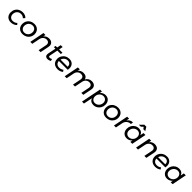

<svg xmlns="http://www.w3.org/2000/svg" viewBox="841 -3544 6533 6533"><g transform="rotate(45 4107.5 -278.0)"><path d="M40 -237Q40 -322 78 -389.5Q116 -457 183 -494.5Q250 -532 333 -532Q399 -532 450 -511.5Q501 -491 534 -452L477 -388Q420 -450 328 -450Q273 -450 228.5 -423.5Q184 -397 158.5 -350Q133 -303 133 -244Q133 -170 177 -124Q221 -78 291 -78Q342 -78 385 -94.5Q428 -111 458 -144L505 -89Q464 -45 406.5 -21Q349 3 278 3Q207 3 153 -27.5Q99 -58 69.5 -112.5Q40 -167 40 -237Z M1146 -291Q1146 -206 1106.5 -139Q1067 -72 998.5 -34.5Q930 3 845 3Q771 3 715.5 -27.5Q660 -58 629.5 -113Q599 -168 599 -239Q599 -323 638 -390Q677 -457 745.5 -494.5Q814 -532 899 -532Q972 -532 1028 -501.5Q1084 -471 1115 -416Q1146 -361 1146 -291ZM693 -243Q693 -168 737 -122Q781 -76 853 -76Q909 -76 953.5 -102.5Q998 -129 1024 -176.5Q1050 -224 1050 -284Q1050 -358 1006.5 -404.5Q963 -451 891 -451Q835 -451 790 -424.5Q745 -398 719 -350.5Q693 -303 693 -243Z M1788 -367Q1788 -341 1782 -312L1719 0H1625L1685 -301Q1689 -318 1689 -338Q1689 -390 1656.5 -420Q1624 -450 1565 -450Q1495 -450 1443.5 -405Q1392 -360 1376 -284L1319 0H1225L1329 -529H1424L1406 -440Q1472 -533 1597 -535Q1687 -535 1737.5 -490Q1788 -445 1788 -367Z M2029 -159Q2025 -142 2025 -126Q2025 -102 2036.5 -92Q2048 -82 2072 -82Q2111 -82 2162 -109L2179 -34Q2113 4 2050 4Q1996 4 1963.5 -24.5Q1931 -53 1931 -108Q1931 -131 1935 -151L1993 -440H1918L1931 -511H2007L2035 -653H2128L2100 -511H2262L2249 -440H2085Z M2806 -304Q2806 -270 2798 -228H2371Q2374 -156 2418.5 -114Q2463 -72 2538 -72Q2582 -72 2622 -86Q2662 -100 2693 -126L2736 -65Q2655 5 2535 5Q2458 5 2400 -25Q2342 -55 2310.5 -110Q2279 -165 2279 -237Q2279 -320 2318 -387.5Q2357 -455 2425 -493.5Q2493 -532 2576 -532Q2683 -532 2744.5 -470Q2806 -408 2806 -304ZM2576 -455Q2506 -455 2452 -412Q2398 -369 2379 -300H2722Q2723 -374 2685 -414.5Q2647 -455 2576 -455Z M3843 -367Q3843 -341 3837 -312L3774 0H3680L3740 -301Q3744 -318 3744 -338Q3744 -390 3711.5 -420Q3679 -450 3620 -450Q3553 -450 3502.5 -408.5Q3452 -367 3434 -297L3374 0H3280L3340 -301Q3344 -318 3344 -338Q3344 -390 3311.5 -420Q3279 -450 3220 -450Q3150 -450 3098 -404.5Q3046 -359 3031 -284L2974 0H2880L2984 -529H3079L3061 -440Q3127 -533 3252 -535Q3330 -535 3378.5 -501.5Q3427 -468 3439 -407Q3513 -533 3652 -535Q3742 -535 3792.5 -490Q3843 -445 3843 -367Z M4546 -296Q4546 -213 4508.5 -144Q4471 -75 4405 -35Q4339 5 4259 5Q4185 5 4134.5 -29Q4084 -63 4064 -125L3999 194H3906L4050 -529H4143L4125 -442Q4162 -485 4213 -509Q4264 -533 4323 -533Q4389 -533 4439.5 -503.5Q4490 -474 4518 -420Q4546 -366 4546 -296ZM4091 -242Q4091 -168 4134.5 -123Q4178 -78 4248 -78Q4304 -78 4350.5 -107Q4397 -136 4424.5 -185Q4452 -234 4452 -292Q4452 -365 4407.5 -410.5Q4363 -456 4292 -456Q4237 -456 4191 -427.5Q4145 -399 4118 -350Q4091 -301 4091 -242Z M5172 -291Q5172 -206 5132.5 -139Q5093 -72 5024.5 -34.5Q4956 3 4871 3Q4797 3 4741.5 -27.5Q4686 -58 4655.5 -113Q4625 -168 4625 -239Q4625 -323 4664 -390Q4703 -457 4771.5 -494.5Q4840 -532 4925 -532Q4998 -532 5054 -501.5Q5110 -471 5141 -416Q5172 -361 5172 -291ZM4719 -243Q4719 -168 4763 -122Q4807 -76 4879 -76Q4935 -76 4979.5 -102.5Q5024 -129 5050 -176.5Q5076 -224 5076 -284Q5076 -358 5032.5 -404.5Q4989 -451 4917 -451Q4861 -451 4816 -424.5Q4771 -398 4745 -350.5Q4719 -303 4719 -243Z M5634 -532 5622 -442Q5542 -445 5481.5 -398Q5421 -351 5398 -273L5344 0H5250L5355 -529H5449L5427 -420Q5500 -530 5634 -532Z M6138 -617H6045L5997 -684L5923 -617H5830L5961 -750H6058ZM5635 -232Q5635 -316 5672.5 -385Q5710 -454 5776 -493.5Q5842 -533 5922 -533Q5996 -533 6046.5 -499Q6097 -465 6117 -403L6143 -529H6236L6131 0H6038L6056 -86Q6019 -43 5968 -19Q5917 5 5858 5Q5792 5 5741.5 -25Q5691 -55 5663 -108.5Q5635 -162 5635 -232ZM6090 -287Q6090 -361 6046.5 -406Q6003 -451 5933 -451Q5877 -451 5830.5 -422Q5784 -393 5756.5 -344Q5729 -295 5729 -237Q5729 -164 5773.5 -118.5Q5818 -73 5889 -73Q5944 -73 5990 -101.5Q6036 -130 6063 -179Q6090 -228 6090 -287Z M6876 -367Q6876 -341 6870 -312L6807 0H6713L6773 -301Q6777 -318 6777 -338Q6777 -390 6744.5 -420Q6712 -450 6653 -450Q6583 -450 6531.5 -405Q6480 -360 6464 -284L6407 0H6313L6417 -529H6512L6494 -440Q6560 -533 6685 -535Q6775 -535 6825.5 -490Q6876 -445 6876 -367Z M7502 -304Q7502 -270 7494 -228H7067Q7070 -156 7114.5 -114Q7159 -72 7234 -72Q7278 -72 7318 -86Q7358 -100 7389 -126L7432 -65Q7351 5 7231 5Q7154 5 7096 -25Q7038 -55 7006.5 -110Q6975 -165 6975 -237Q6975 -320 7014 -387.5Q7053 -455 7121 -493.5Q7189 -532 7272 -532Q7379 -532 7440.5 -470Q7502 -408 7502 -304ZM7272 -455Q7202 -455 7148 -412Q7094 -369 7075 -300H7418Q7419 -374 7381 -414.5Q7343 -455 7272 -455Z M7576 -232Q7576 -316 7613.5 -385Q7651 -454 7717 -493.5Q7783 -533 7863 -533Q7937 -533 7987.5 -499Q8038 -465 8058 -403L8084 -529H8177L8072 0H7979L7997 -86Q7960 -43 7909 -19Q7858 5 7799 5Q7733 5 7682.5 -25Q7632 -55 7604 -108.5Q7576 -162 7576 -232ZM8031 -287Q8031 -361 7987.5 -406Q7944 -451 7874 -451Q7818 -451 7771.5 -422Q7725 -393 7697.5 -344Q7670 -295 7670 -237Q7670 -164 7714.5 -118.5Q7759 -73 7830 -73Q7885 -73 7931 -101.5Q7977 -130 8004 -179Q8031 -228 8031 -287Z"/></g></svg>

Font: TypoPRO Montserrat
Style: Italic
Weight: 400
Italic angle: -11.3°
Designer: Julieta Ulanovsky
Foundry: Julieta Ulanovsky
Version: Version 6.001